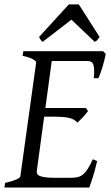

<svg xmlns="http://www.w3.org/2000/svg" viewBox="-20 -846 502 866"><path d="M418 -119.1Q408.2 -76.7 398.2 -45.4Q388.2 -14.2 382.8 0H0L2.9 -21Q33.7 -27.8 52.2 -35.9Q70.8 -43.9 71.8 -50.8L143.1 -564Q144 -569.8 128.9 -578.6Q113.8 -587.4 82 -594.2L85 -615.2H444.8L457 -603Q454.6 -590.3 450.9 -575.2Q447.3 -560.1 442.6 -544.9Q438 -529.8 433.1 -516.1Q428.2 -502.4 423.8 -493.2H402.8Q405.3 -515.6 404.8 -530.5Q404.3 -545.4 400.9 -554.4Q397.5 -563.5 391.6 -567.1Q385.7 -570.8 377 -570.8H213.4L184.6 -358.9H367.2L377 -345.2Q372.1 -338.4 366 -331.1Q359.9 -323.7 353.3 -316.7Q346.7 -309.6 340.3 -303.5Q334 -297.4 329.1 -293Q321.3 -301.3 312.5 -306.4Q303.7 -311.5 290.8 -314.5Q277.8 -317.4 259 -318.6Q240.2 -319.8 212.9 -319.8H179.2L146 -75.2Q145 -67.9 147.5 -62.3Q149.9 -56.6 159.2 -52.5Q168.5 -48.3 186 -46.1Q203.6 -43.9 232.9 -43.9H292Q312.5 -43.9 326.7 -46.4Q340.8 -48.8 352.3 -57.4Q363.8 -65.9 374.5 -82.5Q385.3 -99.1 398.9 -127.9ZM429.2 -679.2Q422.4 -669.4 418.7 -665Q415 -660.6 407.2 -657.2L302.2 -757.3L172.4 -657.2Q168 -660.2 164.6 -664.8Q161.1 -669.4 156.2 -679.2L290.5 -826.2H335.4Z"/></svg>

Font: Gentium Plus Phon
Style: Italic
Weight: 400
Italic angle: -8°
Designer: J. Victor Gaultney, Annie Olsen, Iska Routamaa, Becca Hirsbrunner
Foundry: SIL International
Version: Version 5.000